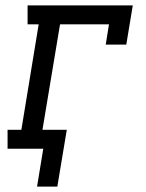

<svg xmlns="http://www.w3.org/2000/svg" viewBox="-20 -550 540 710"><path d="M117 140 140 0H8V-70H59L123 -460H82V-530H471L447 -385H371L383 -460H202L137 -70H227L192 140Z"/></svg>

Font: Iosevka Slab Oblique
Style: Regular
Weight: 400
Italic angle: -9°
Monospace: yes
Designer: Belleve Invis
Foundry: Belleve Invis
Version: Version 11.1.1; ttfautohint (v1.8.3)